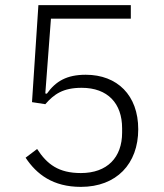

<svg xmlns="http://www.w3.org/2000/svg" viewBox="-20 -718 640 750"><path d="M491 -698H130L105 -319L157 -311C191 -350 226 -375 299 -375C401 -375 457 -314 457 -217V-200C457 -103 399 -42 296 -42C209 -42 164 -76 125 -136L80 -102C123 -37 187 12 296 12C435 12 520 -78 520 -213C520 -346 438 -426 315 -426C241 -426 198 -401 163 -352L157 -353L179 -645H491Z"/></svg>

Font: IBM Plex Arabic Light
Style: Regular
Weight: 300
Designer: Mike Abbink, Paul van der Laan, Pieter van Rosmalen, Wael Morcos, Khajak Apelian
Foundry: Bold Monday
Version: Version 1.0